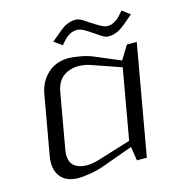

<svg xmlns="http://www.w3.org/2000/svg" viewBox="-115 -871 896 979"><g transform="rotate(-15 333.5 -382.0)"><path d="M478 -73.7 312 -13.7Q279.8 -2 240 4.2Q200.2 10.3 180.7 10.3Q123 10.3 92.8 -20Q62.5 -50.3 62.5 -101.1Q62.5 -116.7 65.4 -134.3L121.1 -448.7Q132.3 -512.7 176.5 -553.2Q220.7 -593.8 287.1 -593.8Q306.6 -593.8 344.2 -587.6Q381.8 -581.5 410.2 -569.8L548.8 -511.2L592.8 -583.5H645L542 0H489.7ZM542.5 -477.1 383.3 -532.2Q372.1 -536.1 355 -538.8Q337.9 -541.5 327.1 -541.5Q278.8 -541.5 245.1 -516.4Q211.4 -491.2 202.1 -436.5L150.9 -147Q148.4 -132.3 148.4 -119.6Q148.4 -79.1 172.9 -60.3Q197.3 -41.5 238.8 -41.5Q249.5 -41.5 267.6 -44.4Q285.6 -47.4 298.8 -51.3L477.1 -106.4ZM451.2 -679.2 413.1 -704.1Q384.8 -721.7 366.2 -721.7Q359.9 -721.7 353.3 -720.5Q346.7 -719.2 341.6 -718Q336.4 -716.8 330.6 -713.4Q324.7 -710 320.8 -708Q316.9 -706.1 311.5 -701.2Q306.2 -696.3 303.5 -694.1Q300.8 -691.9 295.7 -686.3Q290.5 -680.7 289.1 -679Q287.6 -677.2 282.5 -671.4Q277.3 -665.5 276.9 -664.6L234.4 -694.8L284.2 -736.3Q297.9 -747.6 307.6 -754.2Q317.4 -760.7 335.2 -767.3Q353 -773.9 371.1 -773.9Q379.9 -773.9 388.4 -771Q397 -768.1 401.4 -765.9Q405.8 -763.7 418.5 -754.9Q431.2 -746.1 436.5 -742.7L475.1 -718.8Q503.9 -700.2 522.9 -700.2Q532.2 -700.2 540.5 -702.1Q548.8 -704.1 556.6 -708.5Q564.5 -712.9 570.1 -716.3Q575.7 -719.7 582.8 -726.8Q589.8 -733.9 593 -737.3Q596.2 -740.7 603 -748.8Q609.9 -756.8 611.3 -758.3L652.8 -727.1L603.5 -685.5Q589.8 -674.8 579.8 -668Q569.8 -661.1 552 -654.5Q534.2 -647.9 515.6 -647.9Q508.8 -647.9 503.4 -648.9Q498 -649.9 491 -653.6Q483.9 -657.2 480.7 -659.2Q477.5 -661.1 466.3 -668.7Q455.1 -676.3 451.2 -679.2Z"/></g></svg>

Font: Resagnicto
Style: Italic
Weight: 500
Italic angle: -10°
Version: Version 0.999